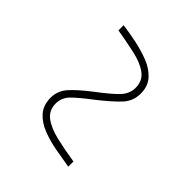

<svg xmlns="http://www.w3.org/2000/svg" viewBox="-16 -605 498 498"><g transform="rotate(-45 232.5 -356.5)"><path d="M52 -277Q56 -302 61 -329.5Q66 -357 75.5 -381.5Q85 -406 102 -421Q119 -436 146 -436Q171 -436 190 -419.5Q209 -403 236 -368Q263 -332 280.5 -315Q298 -298 320 -298Q346 -298 360 -317Q374 -336 381 -367.5Q388 -399 394 -435H413Q410 -412 404.5 -385Q399 -358 389.5 -333.5Q380 -309 363 -293.5Q346 -278 319 -278Q291 -278 271 -297Q251 -316 225 -349Q197 -386 181.5 -401Q166 -416 145 -416Q120 -416 106 -397.5Q92 -379 84.5 -347.5Q77 -316 71 -277Z"/></g></svg>

Font: Noto Serif Display Condensed ExtraLight
Style: Regular
Weight: 200
Width: 3
Designer: Monotype Design Team
Foundry: Monotype Imaging Inc.
Version: Version 2.009